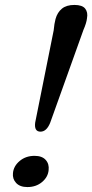

<svg xmlns="http://www.w3.org/2000/svg" viewBox="-20 -750 374 778"><path d="M281.5 -730Q313.5 -730 325.2 -715Q337 -700 332.5 -676Q330.5 -657 318 -628.5L183.5 -253Q169 -216.5 144 -216.5Q118 -216.5 122.5 -253L197.5 -627Q200 -654.5 205 -673Q212.5 -700 231 -715Q249.5 -730 281.5 -730ZM91 8Q61 8 45.5 -8.5Q30 -25 32.5 -48.5Q35 -77 59.8 -97.8Q84.5 -118.5 120 -118.5Q150.5 -118.5 165.2 -102Q180 -85.5 177 -60.5Q174.5 -32.5 150.2 -12.2Q126 8 91 8Z"/></svg>

Font: Fraunces 72pt SuperSoft
Style: Italic
Weight: 400
Italic angle: -16°
Version: Version 1.000;[b76b70a41]